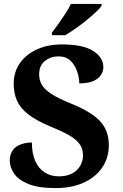

<svg xmlns="http://www.w3.org/2000/svg" viewBox="-20 -951 626 981"><path d="M264 10Q175 10 123.5 -11.5Q72 -33 51 -65.5Q30 -98 30 -130Q30 -164 46 -184.5Q62 -205 88 -214Q114 -223 143 -223Q143 -166 160.5 -127.5Q178 -89 209 -69.5Q240 -50 280 -50Q339 -50 371.5 -81Q404 -112 404 -158Q404 -192 385.5 -216.5Q367 -241 330 -261.5Q293 -282 237 -305Q167 -334 126 -365.5Q85 -397 67.5 -435.5Q50 -474 50 -523Q50 -584 82 -629Q114 -674 169.5 -699Q225 -724 295 -724Q405 -724 456.5 -690.5Q508 -657 508 -608Q508 -573 477.5 -549Q447 -525 385 -525Q385 -553 374.5 -585Q364 -617 341 -640Q318 -663 279 -663Q239 -663 209.5 -639.5Q180 -616 180 -571Q180 -543 193 -519Q206 -495 242 -471.5Q278 -448 345 -421Q448 -379 492 -331Q536 -283 536 -209Q536 -145 502.5 -95.5Q469 -46 408 -18Q347 10 264 10ZM245 -784Q260 -803 278.5 -829Q297 -855 314.5 -882Q332 -909 342 -931H499V-921Q490 -908 468.5 -888Q447 -868 420 -846Q393 -824 365 -804.5Q337 -785 313 -771H245Z"/></svg>

Font: Noto Naskh Arabic UI
Style: Regular
Weight: 400
Designer: Monotype Design Team, David Williams, Mohamad Dakak and Nizar Qandah
Foundry: Monotype Imaging Inc.
Version: Version 2.014